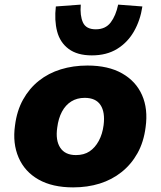

<svg xmlns="http://www.w3.org/2000/svg" viewBox="-20 -801 696 832"><path d="M297 11Q207 11 147 -23Q87 -57 60.5 -118.5Q34 -180 45 -257Q53 -321 80 -369.5Q107 -418 148.5 -451Q190 -484 243.5 -500.5Q297 -517 359 -517Q449 -517 509 -483Q569 -449 595.5 -389Q622 -329 611 -250Q603 -186 576 -137.5Q549 -89 507 -55.5Q465 -22 412 -5.5Q359 11 297 11ZM309 -129Q344 -129 368 -145Q392 -161 408 -190.5Q424 -220 429 -259Q436 -315 415.5 -346Q395 -377 347 -377Q314 -377 289 -361.5Q264 -346 248.5 -317Q233 -288 228 -248Q220 -193 241 -161Q262 -129 309 -129ZM378 -561Q315 -561 277.5 -589Q240 -617 227.5 -665Q215 -713 222 -773L330 -781Q326 -733 339.5 -703.5Q353 -674 395 -674Q437 -674 459.5 -703.5Q482 -733 492 -781L597 -773Q588 -713 560.5 -665Q533 -617 487.5 -589Q442 -561 378 -561Z"/></svg>

Font: Nunito Sans 7pt Black
Style: Italic
Weight: 900
Italic angle: -9°
Version: Version 3.101;gftools[0.9.27]